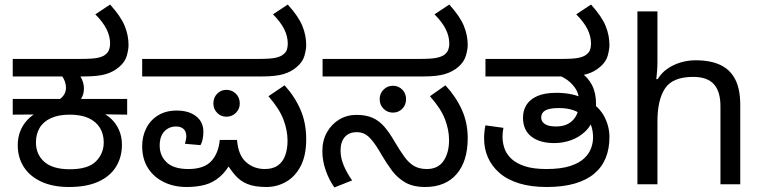

<svg xmlns="http://www.w3.org/2000/svg" viewBox="-20 -810 3355 844"><path d="M283 12Q213 12 162.5 -11Q112 -34 85 -75.5Q58 -117 58 -172Q58 -204 68.5 -232Q79 -260 100 -282.5Q121 -305 152 -321L166 -307L36 -306V-375H244Q255 -383 262.5 -395.5Q270 -408 270 -424Q270 -438 265.5 -451Q261 -464 253 -475L298 -487L333 -475Q341 -462 345 -448Q349 -434 349 -423Q349 -407 345.5 -395.5Q342 -384 336 -375H539V-306L405 -308L420 -318Q449 -307 470.5 -286Q492 -265 504 -236.5Q516 -208 516 -174Q516 -119 490 -77Q464 -35 412.5 -11.5Q361 12 283 12ZM287 -66Q367 -66 401.5 -100.5Q436 -135 436 -184Q436 -221 419 -248.5Q402 -276 369 -291Q336 -306 287 -306Q237 -306 203.5 -290.5Q170 -275 154 -247.5Q138 -220 138 -184Q138 -131 175 -98.5Q212 -66 287 -66ZM36 -474V-551H334Q388 -551 410 -556Q432 -561 442 -569Q455 -579 459.5 -591.5Q464 -604 464 -618Q464 -651 448 -682.5Q432 -714 399 -747L464 -790Q511 -738 528 -696.5Q545 -655 545 -612Q545 -593 537.5 -565.5Q530 -538 504 -516Q479 -494 444.5 -484Q410 -474 352 -474Z M800 12Q744 12 699.5 -10Q655 -32 630 -72Q605 -112 605 -167Q605 -211 623 -246.5Q641 -282 675 -303Q709 -324 757 -324Q810 -324 842 -299Q874 -274 874 -231Q874 -215 871 -199Q868 -183 861 -172L793 -178Q795 -186 797 -194.5Q799 -203 799 -210Q799 -232 787 -243Q775 -254 754 -254Q723 -254 702.5 -232.5Q682 -211 682 -170Q682 -125 713 -96Q744 -67 808 -67Q877 -67 909 -102Q941 -137 946 -195H1022Q1027 -128 1061.5 -97.5Q1096 -67 1144 -67Q1180 -67 1202 -83Q1224 -99 1234 -127.5Q1244 -156 1244 -191Q1244 -237 1226 -284.5Q1208 -332 1160 -387L1231 -435Q1277 -384 1301.5 -326.5Q1326 -269 1326 -198Q1326 -126 1301.5 -79.5Q1277 -33 1237 -10.5Q1197 12 1151 12Q1100 12 1068 -1Q1036 -14 1014 -39.5Q992 -65 970 -101L1001 -105Q975 -57 945.5 -32Q916 -7 880.5 2.5Q845 12 800 12ZM975 -297Q951 -297 934.5 -314Q918 -331 918 -355Q918 -381 934.5 -398Q951 -415 975 -415Q1000 -415 1017 -398Q1034 -381 1034 -355Q1034 -331 1017 -314Q1000 -297 975 -297ZM605 -474V-551H1115Q1169 -551 1191 -556Q1213 -561 1223 -569Q1237 -579 1241 -591.5Q1245 -604 1245 -618Q1245 -651 1229 -682.5Q1213 -714 1180 -747L1245 -790Q1292 -738 1309 -696.5Q1326 -655 1326 -612Q1326 -593 1318.5 -565.5Q1311 -538 1285 -516Q1260 -494 1225.5 -484Q1191 -474 1133 -474Z M1849 12Q1796 12 1761.5 -8Q1727 -28 1703.5 -59.5Q1680 -91 1660 -125Q1635 -169 1617 -191Q1599 -213 1583.5 -221Q1568 -229 1548 -229Q1514 -229 1495.5 -207.5Q1477 -186 1477 -148Q1477 -116 1491 -82.5Q1505 -49 1528 -17L1450 14Q1427 -18 1412 -60.5Q1397 -103 1397 -146Q1397 -192 1417 -228Q1437 -264 1471 -284.5Q1505 -305 1547 -305Q1589 -305 1618 -292Q1647 -279 1669.5 -253Q1692 -227 1715 -187Q1738 -148 1757.5 -121Q1777 -94 1800 -80.5Q1823 -67 1856 -67Q1906 -67 1930 -103Q1954 -139 1954 -194Q1954 -239 1936 -286Q1918 -333 1870 -387L1938 -435Q1985 -384 2010.5 -327Q2036 -270 2036 -203Q2036 -101 1987 -44.5Q1938 12 1849 12ZM1707 -315Q1683 -315 1666 -332Q1649 -349 1649 -374Q1649 -399 1666 -416Q1683 -433 1707 -433Q1732 -433 1748.5 -416Q1765 -399 1765 -374Q1765 -349 1748.5 -332Q1732 -315 1707 -315ZM1398 -474V-551H1824Q1878 -551 1900 -556Q1922 -561 1933 -569Q1946 -579 1950.5 -591.5Q1955 -604 1955 -618Q1955 -651 1939 -682.5Q1923 -714 1890 -747L1955 -790Q2002 -738 2019 -696.5Q2036 -655 2036 -612Q2036 -593 2028 -565.5Q2020 -538 1995 -516Q1969 -494 1934.5 -484Q1900 -474 1843 -474Z M2383 12Q2314 12 2262 -4Q2210 -20 2176 -49.5Q2142 -79 2125 -117.5Q2108 -156 2108 -201Q2108 -215 2109.5 -230.5Q2111 -246 2114 -259L2193 -248Q2191 -238 2190 -229Q2189 -220 2189 -209Q2189 -183 2197.5 -158Q2206 -133 2227.5 -112.5Q2249 -92 2286.5 -79.5Q2324 -67 2382 -67Q2445 -67 2485.5 -80Q2526 -93 2548 -114Q2570 -135 2578.5 -159Q2587 -183 2587 -205Q2587 -228 2581.5 -249Q2576 -270 2562 -287Q2558 -291 2554 -293.5Q2550 -296 2546 -300Q2527 -316 2500.5 -325.5Q2474 -335 2437 -335Q2395 -335 2377 -324.5Q2359 -314 2359 -294Q2359 -275 2375.5 -264.5Q2392 -254 2424 -254Q2458 -254 2480.5 -267.5Q2503 -281 2514.5 -305Q2526 -329 2526 -360Q2526 -399 2506.5 -425.5Q2487 -452 2460.5 -467Q2434 -482 2413 -486L2532 -492Q2564 -471 2582 -436.5Q2600 -402 2600 -355Q2600 -347 2599.5 -340Q2599 -333 2598 -328L2592 -300Q2580 -258 2552.5 -232Q2525 -206 2489.5 -193.5Q2454 -181 2417 -181Q2353 -181 2316 -209.5Q2279 -238 2279 -293Q2279 -324 2294 -348.5Q2309 -373 2341.5 -387.5Q2374 -402 2426 -402Q2463 -402 2494.5 -395Q2526 -388 2551 -375Q2554 -374 2557 -372.5Q2560 -371 2563 -369.5Q2566 -368 2569 -366Q2615 -339 2637 -296.5Q2659 -254 2659 -207Q2659 -156 2642.5 -115.5Q2626 -75 2592 -46.5Q2558 -18 2506 -3Q2454 12 2383 12ZM2114 -474V-551H2448Q2502 -551 2524 -556Q2546 -561 2556 -569Q2570 -579 2574 -591.5Q2578 -604 2578 -618Q2578 -651 2562 -682.5Q2546 -714 2513 -747L2578 -790Q2625 -738 2642 -696.5Q2659 -655 2659 -612Q2659 -593 2651.5 -565.5Q2644 -538 2618 -516Q2593 -494 2558.5 -484Q2524 -474 2466 -474Z M2870 -537Q2870 -518 2868.5 -498Q2867 -478 2865 -462H2871Q2888 -490 2914 -508Q2940 -526 2972 -535.5Q3004 -545 3038 -545Q3103 -545 3146.5 -524.5Q3190 -504 3212 -461Q3234 -418 3234 -349V0H3147V-343Q3147 -408 3118 -440Q3089 -472 3027 -472Q2937 -472 2903.5 -421.5Q2870 -371 2870 -277V0H2782V-760H2870Z"/></svg>

Font: hexlkannada05
Style: Book
Weight: 400
Designer: Jelle Bosma - Monotype Design Team
Foundry: Monotype Imaging Inc.
Version: Version 2.003